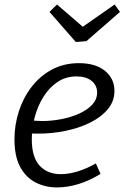

<svg xmlns="http://www.w3.org/2000/svg" viewBox="-20 -814 547 843"><path d="M230.9 8.9Q178.3 8.9 135.8 -13.1Q93.3 -35.1 68.4 -81.5Q43.5 -128 43.5 -201.8Q43.5 -265.3 62.7 -325Q81.9 -384.7 118.8 -432.6Q155.6 -480.4 208 -508.6Q260.4 -536.7 326.5 -536.7Q399.9 -536.7 441.2 -502.7Q482.5 -468.7 482.5 -415Q482.5 -369.8 453.7 -335Q424.8 -300.1 376.4 -276Q327.9 -251.8 268.6 -239.6Q209.4 -227.3 148.5 -227.3Q138.4 -227.3 128.9 -227.4Q119.5 -227.6 110 -228.6L115.4 -285.6Q127.2 -284.6 139.7 -283.6Q152.2 -282.6 165.2 -282.6Q206.7 -282.6 249.4 -290.9Q292.1 -299.3 327.5 -315.1Q362.9 -331 384.6 -354.2Q406.4 -377.5 406.4 -407.5Q406.4 -439 382.3 -458.8Q358.1 -478.5 315.5 -478.5Q269.4 -478.5 233.1 -454.4Q196.8 -430.3 171.4 -390.1Q146.1 -349.8 132.8 -301Q119.6 -252.3 119.6 -203Q119.6 -123 154.5 -86.1Q189.4 -49.3 246.7 -49.3Q281.7 -49.3 321.1 -61.4Q360.5 -73.5 400.8 -96.4L421.4 -50.6Q373.8 -21 325 -6Q276.2 8.9 230.9 8.9ZM483.4 -794.2 506.8 -761.7 359.4 -633.3 312.9 -629.6 197.2 -761.7 230.3 -794.2 366.8 -676.4 315.6 -677.1Z"/></svg>

Font: Bitter Thin
Style: Italic
Weight: 100
Italic angle: -9°
Designer: Sol Matas, and Bitter project Authors
Foundry: Sol Matas
Version: Version 2.002